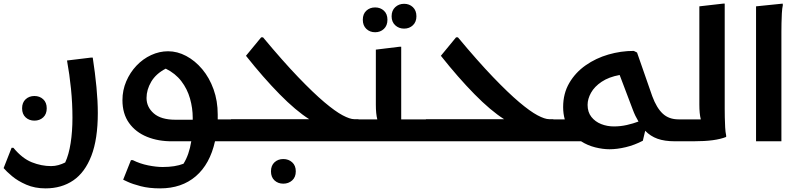

<svg xmlns="http://www.w3.org/2000/svg" viewBox="-58 -780 4421 1060"><path d="M16 36Q65 95 118 116Q171 137 224 137Q245 137 264.5 131.5Q284 126 302 117Q322 74 332 10Q342 -54 342 -130Q342 -209 334 -289Q326 -369 312 -446L444 -462H454Q467 -378 474.5 -299.5Q482 -221 482 -156Q482 -12 446.5 80Q411 172 346.5 216Q282 260 193 260Q134 260 87 239.5Q40 219 8.5 192.5Q-23 166 -38 148L6 36ZM132 -114Q103 -114 83.5 -132Q64 -150 64 -182Q64 -214 83.5 -232Q103 -250 132 -250Q161 -250 180.5 -232Q200 -214 200 -182Q200 -150 180.5 -132Q161 -114 132 -114Z M618 -227Q618 -282 639 -331Q660 -380 695.5 -417.5Q731 -455 776.5 -476Q822 -497 870 -497Q921 -497 970 -471Q1019 -445 1058.5 -398Q1098 -351 1121 -287Q1144 -223 1144 -148Q1144 -134 1144 -121H1238V-20L1218 0H1129Q1101 126 1023 193Q945 260 826 260Q765 260 719 248Q673 236 647.5 224Q622 212 622 212L665 104H675Q715 124 760 133Q805 142 840 142Q909 142 955 124Q986 75 998 0H895Q817 1 754 -24.5Q691 -50 654.5 -101Q618 -152 618 -227ZM910 -119H1006Q1006 -124 1006 -130Q1006 -183 991 -236Q976 -289 943 -332Q910 -375 857 -401Q803 -373 777 -329Q751 -285 751 -239Q751 -189 791 -154Q831 -119 910 -119Z M1198 0V-102L1218 -122H1649Q1575 -169 1485.5 -260Q1396 -351 1300 -472L1384 -574H1394Q1504 -442 1588 -354.5Q1672 -267 1732.5 -216Q1793 -165 1833.5 -143.5Q1874 -122 1898 -122H1921V-20L1901 0ZM1438 166Q1438 134 1457.5 116Q1477 98 1506 98Q1535 98 1555 116Q1575 134 1575 166Q1575 198 1555 216Q1535 234 1506 234Q1477 234 1457.5 216Q1438 198 1438 166Z M1901 -121H2025Q2017 -152 2017 -202V-506L2148 -522H2157V-121H2294V-20L2274 0H1881V-101ZM2173 -622Q2144 -622 2124 -640.5Q2104 -659 2104 -690Q2104 -722 2124 -740.5Q2144 -759 2173 -759Q2202 -759 2221.5 -740.5Q2241 -722 2241 -690Q2241 -659 2221.5 -640.5Q2202 -622 2173 -622ZM2013 -602Q1984 -602 1964.5 -620.5Q1945 -639 1945 -671Q1945 -703 1964.5 -721Q1984 -739 2013 -739Q2042 -739 2061.5 -721Q2081 -703 2081 -671Q2081 -639 2061.5 -620.5Q2042 -602 2013 -602Z M2274 0V-102L2294 -122H2725Q2651 -169 2561.5 -260Q2472 -351 2376 -472L2460 -574H2470Q2580 -442 2664 -354.5Q2748 -267 2808.5 -216Q2869 -165 2909.5 -143.5Q2950 -122 2974 -122H2997V-20L2977 0Z M3668 0Q3611 0 3572 -14Q3533 -28 3504 -58L3491 -3Q3445 21 3397 32.5Q3349 44 3307 44Q3270 44 3228 33.5Q3186 23 3150 0H2957V-101L2977 -121H3060Q3051 -153 3051 -189Q3051 -264 3085 -322Q3119 -380 3175.5 -419.5Q3232 -459 3301 -479Q3370 -499 3441 -499L3459 -490L3543 -249Q3567 -184 3601 -152.5Q3635 -121 3688 -121V-20ZM3186 -201Q3186 -161 3207 -134.5Q3228 -108 3261 -95Q3294 -82 3331 -82Q3368 -82 3403 -90Q3438 -98 3467 -109Q3458 -124 3450 -140.5Q3442 -157 3435 -176L3363 -366Q3303 -355 3263.5 -328.5Q3224 -302 3205 -268Q3186 -234 3186 -201Z M3668 0V-101L3688 -121H3811Q3803 -152 3803 -202V-745L3934 -760H3943V-180Q3943 -160 3943.5 -132Q3944 -104 3945.5 -77Q3947 -50 3951 -32V-24Q3921 -12 3877 -6Q3833 0 3770 0Z M4116 -745 4263 -760 4264 -752Q4260 -734 4258.5 -707Q4257 -680 4256.5 -652Q4256 -624 4256 -604V0H4116Z"/></svg>

Font: Kufam SemiBold
Style: Regular
Weight: 600
Designer: Wael Morcos, Artur Schmal
Foundry: Original Type
Version: Version 1.300; ttfautohint (v1.8.3)